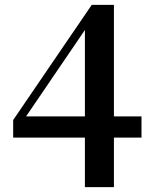

<svg xmlns="http://www.w3.org/2000/svg" viewBox="-20 -767 624 787"><path d="M447 0V-203H560V-290H447V-747H356L34 -275V-203H328V0ZM328 -644V-290H87Z"/></svg>

Font: AllPunType Bold
Style: Regular
Weight: 700
Version: 1.0